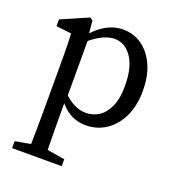

<svg xmlns="http://www.w3.org/2000/svg" viewBox="-133 -591 848 935"><g transform="rotate(20 291.5 -124.0)"><path d="M35 240V204L147 184H171L292 204V240ZM114 240Q115 204 115.5 169Q116 134 116.5 98.5Q117 63 117 28V-258Q117 -286 116.5 -306.5Q116 -327 115.5 -345Q115 -363 114 -383L35 -392V-427L175 -488L190 -478L198 -393L202 -390V-78L199 -72V27Q199 61 199.5 97Q200 133 200.5 168.5Q201 204 202 240ZM332 13Q305 13 278.5 4.5Q252 -4 226 -25Q200 -46 176 -83H156L165 -136Q203 -87 239 -65.5Q275 -44 312 -44Q350 -44 380.5 -64Q411 -84 429.5 -125.5Q448 -167 448 -231Q448 -327 413 -379Q378 -431 323 -431Q304 -431 280.5 -423Q257 -415 228.5 -396Q200 -377 164 -342L155 -390H176Q203 -424 231 -445.5Q259 -467 288 -477.5Q317 -488 347 -488Q401 -488 444 -458Q487 -428 512.5 -372.5Q538 -317 538 -239Q538 -162 511 -105.5Q484 -49 437.5 -18Q391 13 332 13Z"/></g></svg>

Font: Source Serif 4 Variable
Style: Regular
Weight: 400
Designer: Frank Grießhammer
Foundry: Adobe
Version: Version 4.005;hotconv 1.1.0;makeotfexe 2.6.0